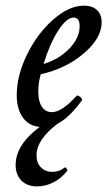

<svg xmlns="http://www.w3.org/2000/svg" viewBox="-20 -436 379 678"><path d="M110.8 222.2Q75.7 222.2 55.4 201.4Q35.2 180.7 35.2 147Q35.2 75.2 120.1 12.2Q82 8.8 60.5 -21.2Q39.1 -51.3 39.1 -100.1Q39.1 -169.4 75.7 -243.9Q112.3 -318.4 168.2 -367.2Q224.1 -416 275.9 -416Q306.2 -416 322.5 -400.6Q338.9 -385.3 338.9 -356.9Q338.9 -301.3 276.1 -247.6Q213.4 -193.8 124 -173.8Q115.2 -144.5 115.2 -112.8Q115.2 -78.6 127.7 -59.3Q140.1 -40 163.1 -40Q198.7 -40 250 -97.2Q252.4 -100.1 258.1 -97.2Q263.7 -94.2 267.6 -89.1Q271.5 -84 269 -81.1Q239.3 -41 212.9 -19L211.9 -18.1Q196.3 -5.9 183.1 1Q108.9 57.1 108.9 112.8Q108.9 139.2 124.5 155Q140.1 170.9 165 170.9Q189 170.9 208 155.8Q211.4 153.8 215.3 159.4Q219.2 165 216.8 168Q195.8 194.3 168 208.3Q140.1 222.2 110.8 222.2ZM133.8 -210Q188.5 -226.6 224.9 -264.4Q261.2 -302.2 261.2 -342.8Q261.2 -374 240.2 -374Q215.3 -374 185.8 -328.4Q156.2 -282.7 133.8 -210Z"/></svg>

Font: Junicode SmCond Medium
Style: Italic
Weight: 500
Width: 4
Italic angle: -11°
Designer: Peter S. Baker
Version: Version 2.206